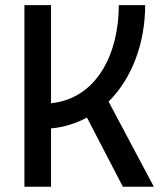

<svg xmlns="http://www.w3.org/2000/svg" viewBox="-20 -713 626 733"><path d="M73.2 0H174.8V-222.7C225.6 -227.5 271 -242.2 312 -264.2L449.2 0H567.4L394.5 -325.2C484.9 -414.6 534.2 -550.3 534.2 -693.4H433.6C433.6 -512.7 353 -337.4 174.8 -318.8V-693.4H73.2Z"/></svg>

Font: Cascadia Mono NF
Style: Regular
Weight: 400
Monospace: yes
Designer: Aaron Bell
Foundry: Saja Typeworks
Version: Version 2404.023